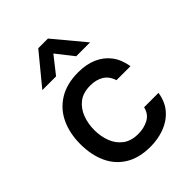

<svg xmlns="http://www.w3.org/2000/svg" viewBox="-221 -880 998 998"><g transform="rotate(-45 278.0 -381.5)"><path d="M292 6Q209 6 153.5 -28Q98 -62 70.5 -122.5Q43 -183 43 -262Q43 -340 71.5 -401.5Q100 -463 157.5 -498.5Q215 -534 300 -534Q358 -534 403 -514.5Q448 -495 476.5 -457.5Q505 -420 514 -364H411Q398 -405 367.5 -423Q337 -441 296 -441Q241 -441 208.5 -415Q176 -389 161 -348Q146 -307 146 -262Q146 -215 161.5 -175Q177 -135 209.5 -110.5Q242 -86 295 -86Q335 -86 369 -103.5Q403 -121 413 -163H519Q510 -105 477 -67.5Q444 -30 395.5 -12Q347 6 292 6ZM102 -600 241 -769H312L453 -600H351L277 -694L203 -600Z"/></g></svg>

Font: Onest Medium
Style: Regular
Weight: 500
Designer: Dmitri Voloshin, Andrey Kudryavtsev
Foundry: Dmitri Voloshin, Andrey Kudryavtsev
Version: Version 1.000;gftools[0.9.33]